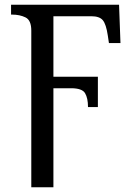

<svg xmlns="http://www.w3.org/2000/svg" viewBox="-20 -556 572 816"><path d="M113 -426Q113 -470 88.5 -482Q64 -494 31 -494H27V-536H486L492 -373H443L438 -406Q431 -453 417 -470Q403 -487 368 -487H207V-230H396V-101H354Q354 -139 341.5 -160Q329 -181 282 -181H207V240H113Z"/></svg>

Font: NotoSerif-Regular
Style: Regular
Weight: 400
Designer: Monotype Design Team
Foundry: Monotype Imaging Inc.
Version: Version 2.007; ttfautohint (v1.8) -l 8 -r 50 -G 200 -x 14 -D